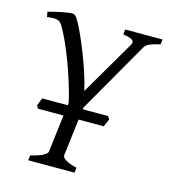

<svg xmlns="http://www.w3.org/2000/svg" viewBox="-95 -680 666 756"><g transform="rotate(15 238.5 -302.0)"><path d="M474.6 -575.7Q447.8 -569.8 432.6 -563.5Q417.5 -557.1 410.6 -544.4L245.1 -255.9L244.6 -249.5H347.2L355.5 -238.3L341.8 -206.1H239.3L220.7 -54.2Q219.7 -48.3 232.7 -38.8Q245.6 -29.3 280.3 -20.5L277.8 0H88.9L91.8 -20.5Q128.4 -29.3 143.6 -38.3Q158.7 -47.4 159.2 -54.2L177.7 -206.1H73.7L66.9 -218.3Q69.3 -225.1 72.8 -233.4Q76.2 -241.7 79.1 -249.5H183.1L184.6 -260.7Q176.8 -295.4 164.3 -335.4Q151.9 -375.5 137.5 -414.3Q123 -453.1 107.4 -487.8Q91.8 -522.5 77.6 -546.4Q73.2 -553.2 68.6 -557.6Q64 -562 56.9 -564.2Q49.8 -566.4 39.6 -566.2Q29.3 -565.9 14.6 -564L10.7 -584.5Q22 -587.4 35.6 -590.8Q49.3 -594.2 63 -597.2Q76.7 -600.1 88.6 -601.8Q100.6 -603.5 108.9 -603.5Q119.6 -603.5 130.4 -585.4Q139.6 -569.8 149.9 -548.3Q160.2 -526.9 170.4 -502.7Q180.7 -478.5 190.4 -453.1Q200.2 -427.7 208.3 -403.6Q216.3 -379.4 222.4 -357.9Q228.5 -336.4 231.9 -320.8L362.8 -544.4Q369.6 -557.6 360.4 -564.5Q351.1 -571.3 322.3 -575.7L324.7 -596.2H477.1Z"/></g></svg>

Font: GentiumAlt
Style: Italic
Weight: 400
Italic angle: -7°
Designer: J. Victor Gaultney
Version: Version 1.02; 2005; OFL release